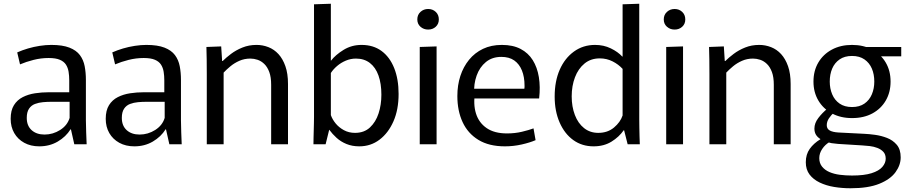

<svg xmlns="http://www.w3.org/2000/svg" viewBox="-20 -771 4855 1026"><path d="M190 11Q144 11 109.5 -8Q75 -27 56 -60Q37 -93 37 -136Q37 -181 54.5 -209Q72 -237 101.5 -252Q131 -267 167 -272.5Q203 -278 240 -278H350V-341Q350 -366 346.5 -387.5Q343 -409 332.5 -425.5Q322 -442 300 -451.5Q278 -461 240 -461Q199 -461 159.5 -451Q120 -441 87 -427L72 -491Q99 -503 129.5 -512Q160 -521 192.5 -526Q225 -531 254 -531Q314 -531 351 -516.5Q388 -502 407 -476.5Q426 -451 432.5 -417Q439 -383 439 -344V-128Q439 -99 440.5 -63.5Q442 -28 443 0H377L359 -80H357Q332 -40 288.5 -14.5Q245 11 190 11ZM218 -52Q263 -52 301.5 -76.5Q340 -101 352 -141V-227H252Q232 -227 209.5 -225Q187 -223 167 -215.5Q147 -208 135 -190Q123 -172 123 -141Q123 -99 149 -75.5Q175 -52 218 -52Z M698 11Q652 11 617.5 -8Q583 -27 564 -60Q545 -93 545 -136Q545 -181 562.5 -209Q580 -237 609.5 -252Q639 -267 675 -272.5Q711 -278 748 -278H858V-341Q858 -366 854.5 -387.5Q851 -409 840.5 -425.5Q830 -442 808 -451.5Q786 -461 748 -461Q707 -461 667.5 -451Q628 -441 595 -427L580 -491Q607 -503 637.5 -512Q668 -521 700.5 -526Q733 -531 762 -531Q822 -531 859 -516.5Q896 -502 915 -476.5Q934 -451 940.5 -417Q947 -383 947 -344V-128Q947 -99 948.5 -63.5Q950 -28 951 0H885L867 -80H865Q840 -40 796.5 -14.5Q753 11 698 11ZM726 -52Q771 -52 809.5 -76.5Q848 -101 860 -141V-227H760Q740 -227 717.5 -225Q695 -223 675 -215.5Q655 -208 643 -190Q631 -172 631 -141Q631 -99 657 -75.5Q683 -52 726 -52Z M1085 -375Q1085 -418 1084.5 -453Q1084 -488 1083 -520L1162 -523L1167 -445H1170Q1188 -463 1214.5 -483Q1241 -503 1275.5 -517Q1310 -531 1351 -531Q1384 -531 1414.5 -519Q1445 -507 1468 -482Q1491 -457 1505 -417.5Q1519 -378 1519 -322V0H1429V-318Q1429 -359 1419 -386Q1409 -413 1392.5 -429Q1376 -445 1356.5 -451.5Q1337 -458 1318 -458Q1286 -458 1259 -446Q1232 -434 1211 -416.5Q1190 -399 1175 -383V0H1085Z M1900 11Q1862 11 1831.5 -1.5Q1801 -14 1778.5 -34.5Q1756 -55 1740 -77H1739L1720 0H1655Q1655 -15 1655.5 -33.5Q1656 -52 1656.5 -72Q1657 -92 1657.5 -111.5Q1658 -131 1658 -147V-748L1748 -751V-447H1749Q1773 -478 1816 -504.5Q1859 -531 1912 -531Q1975 -531 2019 -498.5Q2063 -466 2086.5 -407Q2110 -348 2110 -269Q2110 -185 2082.5 -122.5Q2055 -60 2008 -24.5Q1961 11 1900 11ZM1877 -61Q1926 -61 1957 -90Q1988 -119 2003 -165Q2018 -211 2018 -265Q2018 -324 2002.5 -367.5Q1987 -411 1956.5 -434.5Q1926 -458 1882 -458Q1854 -458 1828 -447Q1802 -436 1781.5 -418.5Q1761 -401 1748 -381V-156Q1756 -133 1773.5 -111.5Q1791 -90 1817.5 -75.5Q1844 -61 1877 -61Z M2223 -520 2313 -523V0H2223ZM2268 -613Q2244 -613 2227 -628Q2210 -643 2210 -667Q2210 -692 2227 -707.5Q2244 -723 2268 -723Q2292 -723 2308.5 -707.5Q2325 -692 2325 -667Q2325 -643 2308.5 -628Q2292 -613 2268 -613Z M2678 11Q2593 11 2536.5 -23.5Q2480 -58 2452 -118.5Q2424 -179 2424 -258Q2424 -316 2440 -365Q2456 -414 2486.5 -451.5Q2517 -489 2561 -510Q2605 -531 2662 -531Q2721 -531 2762 -509.5Q2803 -488 2827 -449.5Q2851 -411 2859.5 -359Q2868 -307 2861 -245H2474L2519 -279Q2508 -214 2523.5 -164.5Q2539 -115 2580.5 -86.5Q2622 -58 2689 -58Q2732 -58 2769.5 -67Q2807 -76 2831 -85L2842 -22Q2812 -9 2768 1Q2724 11 2678 11ZM2475 -297H2782Q2783 -302 2783 -306Q2783 -310 2783 -313Q2783 -360 2769 -394.5Q2755 -429 2728 -448Q2701 -467 2659 -467Q2610 -467 2576.5 -439.5Q2543 -412 2527 -367Q2511 -322 2514 -272Z M3152 11Q3090 11 3043.5 -22.5Q2997 -56 2970.5 -116.5Q2944 -177 2944 -255Q2944 -337 2971 -398.5Q2998 -460 3047 -495.5Q3096 -531 3160 -531Q3206 -531 3244 -512.5Q3282 -494 3305 -469H3307V-748L3396 -751V-132Q3396 -113 3396.5 -89Q3397 -65 3397.5 -42Q3398 -19 3399 0H3334L3315 -75H3313Q3288 -39 3247.5 -14Q3207 11 3152 11ZM3177 -61Q3227 -61 3261 -89.5Q3295 -118 3307 -154V-403Q3285 -427 3253.5 -443Q3222 -459 3185 -459Q3137 -459 3103.5 -431.5Q3070 -404 3052.5 -358Q3035 -312 3035 -256Q3035 -201 3052 -156.5Q3069 -112 3101 -86.5Q3133 -61 3177 -61Z M3540 -520 3630 -523V0H3540ZM3585 -613Q3561 -613 3544 -628Q3527 -643 3527 -667Q3527 -692 3544 -707.5Q3561 -723 3585 -723Q3609 -723 3625.5 -707.5Q3642 -692 3642 -667Q3642 -643 3625.5 -628Q3609 -613 3585 -613Z M3771 -375Q3771 -418 3770.5 -453Q3770 -488 3769 -520L3848 -523L3853 -445H3856Q3874 -463 3900.5 -483Q3927 -503 3961.5 -517Q3996 -531 4037 -531Q4070 -531 4100.5 -519Q4131 -507 4154 -482Q4177 -457 4191 -417.5Q4205 -378 4205 -322V0H4115V-318Q4115 -359 4105 -386Q4095 -413 4078.5 -429Q4062 -445 4042.5 -451.5Q4023 -458 4004 -458Q3972 -458 3945 -446Q3918 -434 3897 -416.5Q3876 -399 3861 -383V0H3771Z M4533 -140Q4472 -140 4425.5 -165Q4379 -190 4353 -234Q4327 -278 4327 -335Q4327 -393 4353 -437Q4379 -481 4425.5 -506Q4472 -531 4533 -531Q4594 -531 4640.5 -506Q4687 -481 4713 -437Q4739 -393 4739 -335Q4739 -278 4713.5 -234Q4688 -190 4642 -165Q4596 -140 4533 -140ZM4533 -199Q4573 -199 4599.5 -217.5Q4626 -236 4639 -267Q4652 -298 4652 -335Q4652 -374 4639 -404.5Q4626 -435 4599.5 -453.5Q4573 -472 4533 -472Q4493 -472 4466.5 -453.5Q4440 -435 4427 -404.5Q4414 -374 4414 -335Q4414 -298 4427 -267Q4440 -236 4466.5 -217.5Q4493 -199 4533 -199ZM4525 235Q4480 235 4437.5 228Q4395 221 4360.5 204.5Q4326 188 4306 161.5Q4286 135 4286 96Q4286 54 4307 24.5Q4328 -5 4364 -27V-28Q4348 -38 4340 -51.5Q4332 -65 4332 -84Q4332 -113 4353 -140.5Q4374 -168 4401 -190L4439 -172Q4421 -156 4409.5 -138.5Q4398 -121 4398 -102Q4398 -83 4413.5 -74Q4429 -65 4460 -63L4598 -56Q4623 -55 4656 -50.5Q4689 -46 4720 -34Q4751 -22 4772 2.5Q4793 27 4793 70Q4793 111 4765.5 149Q4738 187 4679 211Q4620 235 4525 235ZM4533 167Q4598 167 4637.5 154.5Q4677 142 4695 121Q4713 100 4713 77Q4713 54 4700.5 40.5Q4688 27 4668.5 19.5Q4649 12 4627.5 9.5Q4606 7 4587 6L4458 -2Q4436 -4 4423.5 -6Q4411 -8 4402 -13L4413 -12Q4390 1 4374 24.5Q4358 48 4358 74Q4358 101 4373 119.5Q4388 138 4412.5 148.5Q4437 159 4468 163Q4499 167 4533 167ZM4592 -520H4796V-470H4668Z"/></svg>

Font: Murecho Thin
Style: Regular
Weight: 400
Version: Version 1.010